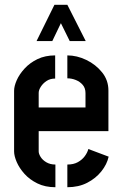

<svg xmlns="http://www.w3.org/2000/svg" viewBox="-20 -784 514 804"><path d="M133 -612 208 -764H262L339 -612H272L235 -687L199 -612ZM212 0Q169 0 136.5 -16Q104 -32 82.5 -56Q61 -80 50 -105.5Q39 -131 39 -150V-404Q39 -423 50 -448Q61 -473 83 -497Q105 -521 137 -536.5Q169 -552 211 -552V-455Q190 -455 175 -445Q160 -435 151 -421Q142 -407 142 -395V-334H338V-394Q338 -415 326.5 -428.5Q315 -442 297.5 -449Q280 -456 262 -456V-552Q302 -552 341.5 -533Q381 -514 407.5 -481Q434 -448 434 -405V-235H142V-150Q142 -140 150 -127Q158 -114 174 -104.5Q190 -95 212 -95ZM262 0V-95Q288 -95 306 -105Q324 -115 335 -130Q346 -145 350 -160L435 -128Q428 -96 404.5 -66.5Q381 -37 345 -18.5Q309 0 262 0Z"/></svg>

Font: Stick No Bills SemiBold
Style: Regular
Weight: 600
Designer: Kosala Senevirathne, Siva Puranthara, Lasantha Premarathna, Tharique Azeez
Foundry: mooniak
Version: Version 2.000